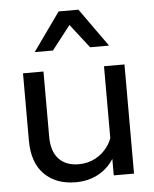

<svg xmlns="http://www.w3.org/2000/svg" viewBox="-54 -807 696 869"><g transform="rotate(-5 293.5 -372.5)"><path d="M521 0H429V-96L428 -124V-496H521ZM437 -212 456 -192Q460 -131 434.5 -84.5Q409 -38 362.5 -11Q316 16 255 16Q166 16 113 -37Q60 -90 60 -190V-496H153V-200Q153 -133 185.5 -98.5Q218 -64 276 -64Q317 -64 352 -82.5Q387 -101 410 -134.5Q433 -168 437 -212ZM459 -587H373L250 -745H327L204 -587H121L245 -761H335Z"/></g></svg>

Font: Wix Madefor Display Medium
Style: Regular
Weight: 500
Designer: Dalton Maag Ltd
Foundry: Dalton Maag Ltd
Version: Version 3.100